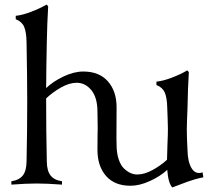

<svg xmlns="http://www.w3.org/2000/svg" viewBox="-20 -801 932 833"><path d="M180.2 -366.2Q180.2 -227.1 183.1 -100.1Q183.6 -59.6 199.5 -39.6Q215.3 -19.5 249 -14.6V0Q185.5 -4.9 139.2 -4.9Q92.8 -4.9 29.3 0V-14.6Q63 -19.5 78.9 -39.6Q94.7 -59.6 95.2 -100.1Q98.1 -227.1 98.1 -366.2Q98.1 -455.1 95.2 -619.1Q94.2 -662.6 84.7 -684.8Q75.2 -707 48.3 -717.8V-732.4Q77.6 -735.4 115.2 -749.8Q152.8 -764.2 182.1 -781.2L189 -773.9Q184.6 -700.7 183.1 -618.7Q180.7 -504.9 180.2 -418.9Q210.4 -447.8 255.6 -469.2Q300.8 -490.7 341.3 -490.7Q410.6 -490.7 448.2 -448Q485.8 -405.3 485.8 -335Q485.8 -315.9 485.4 -250.7Q484.9 -185.5 485.8 -173.3Q485.8 -136.7 494.9 -109.9Q503.9 -83 518.3 -69.6Q532.7 -56.2 546.9 -50Q561 -43.9 575.2 -43.9Q606.4 -43.9 642.1 -63.5Q677.7 -83 704.6 -107.9Q704.6 -129.9 706.5 -174.1Q708.5 -218.3 708.5 -241.7Q708.5 -256.3 707.3 -287.6Q706.1 -318.8 705.6 -333.5Q704.6 -377.4 694.8 -399.7Q685.1 -421.9 658.7 -432.1V-446.8Q688 -449.7 725.6 -464.1Q763.2 -478.5 792.5 -495.6L799.3 -488.3Q794.9 -415 793.5 -333Q793 -318.8 791.7 -287.6Q790.5 -256.3 790.5 -241.7Q790.5 -222.7 791 -207.5Q791.5 -192.4 792.2 -176.5Q793 -160.6 793.5 -149.9Q794.4 -99.1 811.3 -71Q828.1 -43 858.9 -53.2L862.3 -31.7Q843.8 -28.3 824.7 -22.7Q805.7 -17.1 793 -12.5Q780.3 -7.8 759.5 0.2Q738.8 8.3 727.5 12.2Q710 -6.3 705.6 -64Q675.3 -36.1 630.4 -15.6Q585.4 4.9 546.4 4.9Q477.1 4.9 439.9 -37.8Q402.8 -80.6 402.8 -150.9Q402.8 -163.1 403.1 -186.8Q403.3 -210.4 403.3 -217.3Q404.3 -247.1 403.6 -264.2Q402.8 -281.2 402.8 -315.9Q402.8 -377.4 376.5 -409.7Q350.1 -441.9 312.5 -441.9Q280.3 -441.9 243.4 -420.7Q206.5 -399.4 180.2 -374Z"/></svg>

Font: Flanker
Style: Regular
Weight: 400
Designer: Flanker
Foundry: Flanker
Version: Version 2.027